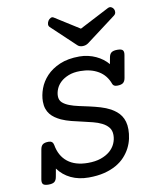

<svg xmlns="http://www.w3.org/2000/svg" viewBox="-90 -875 779 955"><g transform="rotate(-10 300.0 -397.5)"><path d="M121.1 -400.9Q121.1 -432.1 133.3 -465.6Q145.5 -499 171.6 -526.9Q197.8 -554.7 239 -572.5Q280.3 -590.3 338.9 -590.3Q361.3 -590.3 382.3 -585.4Q403.3 -580.6 421.6 -572Q439.9 -563.5 455.3 -551.8Q470.7 -540 481.9 -526.4L487.8 -558.6Q490.7 -575.7 500.2 -583Q509.8 -590.3 530.3 -590.3Q550.8 -590.3 557.4 -583Q564 -575.7 561 -558.6L541.5 -446.3Q538.6 -429.2 529.1 -421.9Q519.5 -414.6 499 -414.6Q481 -414.6 476.1 -427.2Q460 -472.7 421.6 -495.4Q383.3 -518.1 329.6 -518.1Q295.4 -518.1 270.8 -508.3Q246.1 -498.5 230.2 -483.6Q214.4 -468.8 206.8 -450.4Q199.2 -432.1 199.2 -414.6Q199.2 -394 212.4 -381.8Q225.6 -369.6 247.6 -361.3Q267.6 -353.5 293 -348.1Q318.4 -342.8 345.5 -336.7Q372.6 -330.6 399.2 -322.8Q425.8 -314.9 448.7 -302.7Q463.4 -294.4 475.8 -284.2Q488.3 -273.9 497.3 -260.5Q506.3 -247.1 511.2 -230Q516.1 -212.9 516.1 -191.4Q516.1 -168.9 511 -145Q505.9 -121.1 494.4 -98.6Q482.9 -76.2 464.8 -56.4Q446.8 -36.6 420.7 -21.7Q394.5 -6.8 359.9 2Q325.2 10.7 280.8 10.7Q230.5 10.7 191.2 -8.1Q151.9 -26.9 127 -61.5L119.6 -21Q116.7 -3.9 107.4 3.4Q98.1 10.7 77.6 10.7Q57.1 10.7 50.3 3.4Q43.5 -3.9 46.4 -21L72.3 -167.5Q75.2 -184.6 84.5 -191.9Q93.8 -199.2 114.3 -199.2Q135.3 -199.2 139.2 -178.7Q148.9 -122.1 187.3 -91.8Q225.6 -61.5 290 -61.5Q327.1 -61.5 354.7 -71Q382.3 -80.6 400.9 -96.4Q419.4 -112.3 428.7 -133.1Q438 -153.8 438 -176.3Q438 -199.7 425.8 -214.8Q413.6 -230 393.1 -240.2Q373.5 -250 348.6 -256.3Q323.7 -262.7 297.1 -268.6Q270.5 -274.4 243.7 -281.2Q216.8 -288.1 193.8 -298.3Q178.2 -305.7 164.8 -314.9Q151.4 -324.2 141.6 -336.4Q131.8 -348.6 126.5 -364.5Q121.1 -380.4 121.1 -400.9ZM520 -802.7Q529.8 -807.6 537.8 -803.7Q545.9 -799.8 549.8 -792Q553.7 -784.2 552.5 -775.4Q551.3 -766.6 543 -760.3L392.6 -647Q379.9 -638.2 364.3 -638.2Q348.1 -638.2 338.9 -647L218.8 -760.3Q212.4 -766.6 213.1 -775.6Q213.9 -784.7 218.8 -792.5Q224.1 -800.3 231.9 -804.2Q239.7 -808.1 247.6 -802.7L370.6 -725.1Z"/></g></svg>

Font: Courier Prime
Style: Italic
Weight: 400
Monospace: yes
Designer: Alan Dague-Greene
Foundry: Quote-Unquote Apps
Version: Version 1.202